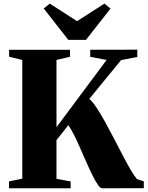

<svg xmlns="http://www.w3.org/2000/svg" viewBox="-20 -1010 792 1030"><path d="M28.5 0V-37L99.5 -51.5V-688.5L29 -705.5V-743H355.5V-705.5L283 -688.5V-327.5L552 -688.5L464 -705V-743L716.5 -743.5V-704.5L629.5 -687.5L459 -479.5Q476.5 -465 498.2 -432Q520 -399 544 -355.8Q568 -312.5 592.2 -265.5Q616.5 -218.5 639.2 -175Q662 -131.5 681.5 -98.2Q701 -65 714.5 -49.5L751.5 -37V-0.5L528 0Q518 0 504.8 -19.2Q491.5 -38.5 475.8 -70.2Q460 -102 443.2 -140Q426.5 -178 409.8 -216.2Q393 -254.5 376.8 -286.8Q360.5 -319 346.5 -338.5L283 -258.5V-51L359 -36.5V0ZM346.5 -796 214.5 -964.5 247 -990.5 393.5 -896.5 540 -990.5 573 -964 441 -796Z"/></svg>

Font: Merriweather 96pt Black
Style: Regular
Weight: 900
Version: Version 2.100